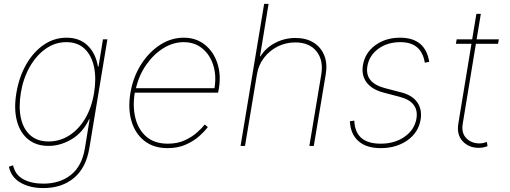

<svg xmlns="http://www.w3.org/2000/svg" viewBox="-20 -747 2610 983"><path d="M201.7 215.9Q133.5 215.9 85.4 188.4Q37.3 160.9 25.6 106.5L46.9 99.4Q57.5 147.4 98.7 170.3Q139.9 193.2 201.7 193.2Q286.9 193.2 343.4 148.1Q399.9 103 414.8 11.4L438.9 -136.4H436.1Q404.1 -68.2 346.8 -34.1Q289.4 0 228.7 0Q164.8 0 123.2 -34.4Q81.7 -68.9 66.1 -130Q50.4 -191.1 63.9 -271.3Q77.4 -352.3 113.6 -416.2Q149.9 -480.1 203.1 -517Q256.4 -554 321 -554Q387.1 -554 428.4 -514.2Q469.8 -474.4 481.5 -406.2H484.4L507.1 -545.5H529.8L437.5 11.4Q420.5 112.6 358.5 164.2Q296.5 215.9 201.7 215.9ZM228.7 -22.7Q285.5 -22.7 333.6 -52.9Q381.7 -83.1 415.3 -138.8Q448.9 -194.6 461.6 -271.3Q473.7 -345.2 461.5 -403.9Q449.2 -462.7 413.5 -497Q377.8 -531.2 319.6 -531.2Q262.1 -531.2 213.6 -497Q165.1 -462.7 131.9 -403.9Q98.7 -345.2 86.6 -271.3Q74.6 -197.4 87.2 -141.5Q99.8 -85.6 135.5 -54.2Q171.2 -22.7 228.7 -22.7Z M838.1 11.4Q766.3 11.4 719.1 -25.9Q671.9 -63.2 653.1 -127.1Q634.2 -191.1 647.7 -271.3Q661.2 -351.6 701.3 -415.5Q741.5 -479.4 798.7 -516.7Q855.8 -554 920.5 -554Q983.7 -554 1028.2 -518.6Q1072.8 -483.3 1092.5 -424.5Q1112.2 -365.8 1100.9 -295.5L1096.6 -272.7H670.1Q658.4 -201.7 673.3 -142.2Q688.2 -82.7 729.6 -47.1Q771 -11.4 839.5 -11.4Q889.2 -11.4 927 -29.1Q964.8 -46.9 990.2 -70Q1015.6 -93 1028.4 -109.4L1044 -96.6Q1029.1 -76 1001.1 -50.8Q973 -25.6 932.2 -7.1Q891.3 11.4 838.1 11.4ZM675.8 -295.5H1078.1Q1088.8 -360.8 1071.6 -414.2Q1054.3 -467.7 1015.1 -499.5Q975.9 -531.2 920.5 -531.2Q866.8 -531.2 816.9 -500.5Q767 -469.8 729.6 -416.5Q692.1 -363.3 675.8 -295.5Z M1295.5 -366.5 1234.4 0H1211.6L1332.4 -727.3H1355.1L1311.1 -458.8H1313.9Q1339.5 -501.4 1388 -527Q1436.4 -552.6 1492.9 -552.6Q1547.6 -552.6 1585.6 -528.8Q1623.6 -505 1640.3 -463.1Q1657 -421.2 1647.7 -366.5L1586.6 0H1563.9L1625 -366.5Q1636.7 -438.9 1600.3 -484.4Q1563.9 -529.8 1491.5 -529.8Q1443.2 -529.8 1401.5 -508.9Q1359.7 -487.9 1331.5 -451Q1303.3 -414.1 1295.5 -366.5Z M2177.6 -430.4 2154.8 -426.1Q2138.1 -531.2 2029.8 -531.2Q1963.1 -531.2 1916.5 -496.8Q1870 -462.4 1860.8 -407.7Q1846.9 -322.8 1951.7 -295.5L2034.1 -274.1Q2091.6 -259.2 2116.7 -222.5Q2141.7 -185.7 2133.5 -134.9Q2122.5 -68.5 2065.9 -28.6Q2009.2 11.4 1929 11.4Q1855.8 11.4 1815.2 -24.5Q1774.5 -60.4 1771.3 -126.4L1794 -129.3Q1798.3 -11.4 1929 -11.4Q2001.4 -11.4 2052.2 -47.4Q2103 -83.5 2112.2 -140.6Q2125.7 -225.9 2025.6 -251.4L1944.6 -272.7Q1883.9 -288.7 1856.7 -325.3Q1829.5 -361.9 1838.1 -413.4Q1848.7 -476.9 1901.5 -515.4Q1954.2 -554 2028.4 -554Q2158 -554 2177.6 -430.4Z M2534.1 -545.5 2529.8 -522.7H2416.5L2349.4 -115.1Q2340.9 -67.1 2367 -40Q2393.1 -12.8 2434.7 -12.8Q2444.2 -12.8 2453.3 -14.7Q2462.4 -16.7 2473 -19.9L2475.9 1.4Q2464.1 5.7 2453.7 7.8Q2443.2 9.9 2430.4 9.9Q2380.3 9.9 2348.7 -23.8Q2317.1 -57.5 2326.7 -115.1L2393.8 -522.7H2313.9L2318.2 -545.5H2397.4L2419 -676.1H2441.8L2420.1 -545.5Z"/></svg>

Font: Inter Thin  BETA
Style: Italic
Weight: 100
Italic angle: -9.39999°
Designer: Rasmus Andersson
Foundry: rsms
Version: Version 3.011;git-f93a4a705